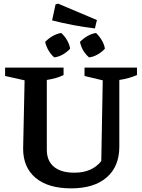

<svg xmlns="http://www.w3.org/2000/svg" viewBox="-20 -1023 782 1054"><path d="M371 11Q244 11 175.5 -46.5Q107 -104 107 -207L115 -582L8 -606V-652H329V-611Q311 -602 289 -595.5Q267 -589 237 -584V-201Q237 -140 276 -107.5Q315 -75 388 -75Q486 -75 536 -139L544 -582L444 -606V-652H732V-611Q688 -592 635 -584V-218Q635 -109 565.5 -49Q496 11 371 11ZM501 -867Q442 -874 383.5 -885Q325 -896 266 -911L285 -999L299 -1003L512 -913ZM278 -708Q260 -723 246.5 -746Q233 -769 228 -793Q245 -811 268 -824.5Q291 -838 316 -842Q335 -825 348 -802.5Q361 -780 365 -756Q349 -738 326 -724.5Q303 -711 278 -708ZM469 -708Q430 -741 419 -793Q436 -811 459 -824.5Q482 -838 507 -842Q525 -825 538.5 -802.5Q552 -780 556 -756Q540 -738 517 -724.5Q494 -711 469 -708Z"/></svg>

Font: Piazzolla SC SemiBold
Style: Regular
Weight: 600
Designer: Juan Pablo del Peral
Foundry: Huerta Tipografica
Version: Version 1.330